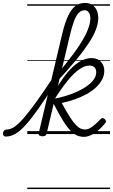

<svg xmlns="http://www.w3.org/2000/svg" viewBox="-186 -914 770 1309"><path d="M-145 17Q-157 17 -162 9.5Q-167 2 -166 -7Q-165 -16 -158 -23.5Q-151 -31 -139 -31Q-115 -31 -87.5 -49.5Q-60 -68 -24 -109.5Q12 -151 60.5 -218Q109 -285 174 -383Q183 -398 189 -391Q195 -384 195.5 -368.5Q196 -353 187 -340Q124 -241 75.5 -172.5Q27 -104 -11 -62Q-49 -20 -81.5 -1.5Q-114 17 -145 17ZM103 15Q91 15 83 10Q75 5 78 -6L238 -683Q256 -757 277.5 -804Q299 -851 327.5 -872.5Q356 -894 392 -894Q424 -894 444 -880Q464 -866 474 -842.5Q484 -819 484 -789Q484 -768 478 -744.5Q472 -721 460.5 -694.5Q449 -668 431 -639Q413 -610 389 -577Q365 -544 334.5 -507Q304 -470 267 -428.5Q230 -387 186 -341L195 -398Q230 -438 259 -474.5Q288 -511 312 -543.5Q336 -576 355 -605Q374 -634 388 -659.5Q402 -685 411 -707.5Q420 -730 425 -750Q430 -770 430 -787Q430 -804 426 -816.5Q422 -829 413 -836.5Q404 -844 389 -844Q368 -844 350.5 -826Q333 -808 318 -768Q303 -728 288 -663L132 -4Q130 6 123.5 10.5Q117 15 103 15ZM388 19Q363 19 341.5 10.5Q320 2 296.5 -21.5Q273 -45 244.5 -90Q216 -135 179 -208L171 -207L178 -240Q239 -251 292 -270Q345 -289 385 -313Q425 -337 447.5 -364.5Q470 -392 470 -421Q470 -444 457.5 -455.5Q445 -467 423 -467Q392 -467 355.5 -442Q319 -417 276.5 -365.5Q234 -314 183 -233L176 -271Q217 -347 260 -402.5Q303 -458 348 -488Q393 -518 438 -518Q478 -518 501.5 -493Q525 -468 525 -432Q525 -400 510 -371.5Q495 -343 468.5 -318Q442 -293 405.5 -273Q369 -253 326 -237.5Q283 -222 235 -212Q267 -153 290 -117Q313 -81 331 -62.5Q349 -44 364 -37.5Q379 -31 393 -31Q416 -31 440 -48Q464 -65 498 -100Q506 -109 513 -109Q520 -109 528 -102Q535 -96 536.5 -89Q538 -82 531 -74Q487 -21 450.5 -1Q414 19 388 19ZM0 365H564V375H0ZM0 -20H564V0H0ZM0 -505H564V-500H0ZM0 -885H564V-875H0Z"/></svg>

Font: Playwrite AT Guides
Style: Italic
Weight: 400
Italic angle: -13.0072°
Designer: Veronika Burian, José Scaglione
Foundry: TypeTogether
Version: Version 1.002